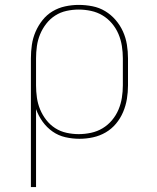

<svg xmlns="http://www.w3.org/2000/svg" viewBox="-20 -558 640 783"><path d="M106 205V-320Q106 -348 110 -375.5Q114 -403 125 -428.5Q136 -454 153.5 -476Q171 -498 194.5 -512Q218 -526 245.5 -532Q273 -538 301 -538Q329 -538 357 -532.5Q385 -527 409 -512.5Q433 -498 451.5 -476.5Q470 -455 481.5 -429.5Q493 -404 497.5 -376Q502 -348 502 -320V-210Q502 -182 497.5 -154.5Q493 -127 482 -101Q471 -75 453 -53.5Q435 -32 411 -18Q387 -4 359.5 2Q332 8 304 8Q275 8 246.5 1.5Q218 -5 194.5 -21.5Q171 -38 154 -61.5Q137 -85 127 -113V205ZM301 -11Q326 -11 351.5 -16.5Q377 -22 398.5 -35Q420 -48 436.5 -67.5Q453 -87 463 -110.5Q473 -134 477 -159.5Q481 -185 481 -210V-320Q481 -345 477 -370.5Q473 -396 463 -419.5Q453 -443 436.5 -462.5Q420 -482 398.5 -495Q377 -508 351.5 -513.5Q326 -519 301 -519Q276 -519 251 -513.5Q226 -508 205 -494.5Q184 -481 168.5 -461Q153 -441 143.5 -418Q134 -395 130.5 -370Q127 -345 127 -320V-210Q127 -185 130.5 -160Q134 -135 143.5 -112Q153 -89 168.5 -69Q184 -49 205 -35.5Q226 -22 251 -16.5Q276 -11 301 -11Z"/></svg>

Font: Iosevka Slab Thin Extended
Style: Regular
Weight: 100
Width: 7
Monospace: yes
Designer: Belleve Invis
Foundry: Belleve Invis
Version: Version 11.1.1; ttfautohint (v1.8.3)